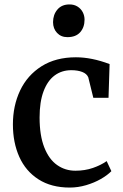

<svg xmlns="http://www.w3.org/2000/svg" viewBox="-20 -826 551 857"><path d="M37.6 0ZM469.2 -540 464.4 -389.6H396.5L374 -481Q367.2 -497.1 346.9 -504.9Q326.7 -512.7 298.3 -512.7Q255.4 -512.7 223.6 -489Q191.9 -465.3 174.3 -418.2Q156.7 -371.1 156.7 -301.8Q156.7 -221.2 177.7 -168Q198.7 -114.7 234.9 -89.4Q271 -64 316.4 -64Q358.9 -64 394.8 -76.4Q430.7 -88.9 456.1 -106.9L477.1 -62Q459.5 -43.9 430.2 -27.1Q400.9 -10.3 364.5 0.5Q328.1 11.2 291.5 11.2Q209 11.2 151.9 -25.4Q94.7 -62 66.2 -125.7Q37.6 -189.5 37.6 -270.5Q37.6 -354 69.8 -422.1Q102.1 -490.2 165.5 -530.3Q229 -570.3 318.8 -570.3Q389.2 -570.3 469.2 -540ZM290 -806.2H290.5Q311 -806.2 326.2 -796.6Q341.3 -787.1 349.4 -771.5Q357.4 -755.9 357.4 -738.3Q357.4 -704.1 337.9 -682.1Q318.4 -660.2 281.2 -660.2H280.8Q252.4 -660.2 234.6 -679.2Q216.8 -698.2 216.8 -727.1Q216.8 -760.3 236.1 -783.2Q255.4 -806.2 290 -806.2Z"/></svg>

Font: Merriweather
Style: Regular
Weight: 400
Designer: Eben Sorkin
Foundry: Eben Sorkin
Version: Version 1.584; ttfautohint (v1.6)